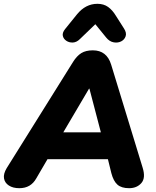

<svg xmlns="http://www.w3.org/2000/svg" viewBox="-34 -978 817 1007"><path d="M67 9Q34 9 12.5 -5Q-9 -19 -13 -42.5Q-17 -66 1 -96L349 -653Q369 -685 392.5 -699.5Q416 -714 453 -714Q526 -714 549 -639L714 -99Q731 -45 707.5 -18Q684 9 643 9Q603 9 582 -9.5Q561 -28 550 -70L532 -143H215L156 -42Q142 -17 120 -4Q98 9 67 9ZM433 -513 298 -284H495L435 -513ZM385 -773Q368 -756 348.5 -755Q329 -754 314 -764Q299 -774 295.5 -790Q292 -806 307 -825L370 -903Q415 -958 477 -958Q510 -958 533 -941.5Q556 -925 574 -895L616 -829Q631 -806 625 -788Q619 -770 601.5 -761Q584 -752 562 -756Q540 -760 523 -781L466 -851Z"/></svg>

Font: Nunito Black
Style: Italic
Weight: 900
Italic angle: -9°
Designer: Vernon Adams
Foundry: Vernon Adams
Version: Version 3.601; ttfautohint (v1.8.2.53-6de2)